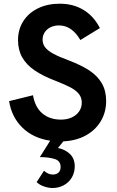

<svg xmlns="http://www.w3.org/2000/svg" viewBox="-20 -732 616 1012"><path d="M173 228 212 168Q221.5 177 233.5 182.5Q245.5 188 257.5 188Q277 188 288.2 177.8Q299.5 167.5 299.5 148Q299.5 116.5 269.8 106.5Q240 96.5 190 96L244.5 9.5Q155.5 -3.5 98.5 -58.8Q41.5 -114 28 -199L154 -230Q164.5 -167 203.2 -134.2Q242 -101.5 301.5 -101.5Q332.5 -101.5 357.2 -112.5Q382 -123.5 396.5 -144Q411 -164.5 411 -191.5Q411 -217.5 396 -236.5Q381 -255.5 352.5 -270.8Q324 -286 274 -305.5Q205.5 -331.5 162.2 -361.2Q119 -391 97 -429.8Q75 -468.5 75 -521Q75 -576.5 102.5 -620Q130 -663.5 180 -688Q230 -712.5 295 -712.5Q365.5 -712.5 419.8 -680Q474 -647.5 506.5 -584L403.5 -521Q382 -558.5 353.8 -578.2Q325.5 -598 291 -598Q266.5 -598 246.8 -588.5Q227 -579 215.8 -562Q204.5 -545 204.5 -523.5Q204.5 -500 218 -482.5Q231.5 -465 260.8 -449Q290 -433 341.5 -414Q409 -388.5 452 -359.8Q495 -331 517.2 -292Q539.5 -253 539.5 -199.5Q539.5 -140.5 511.2 -93.2Q483 -46 432 -18Q381 10 314 13L285.5 48Q325.5 56.5 349.8 80.8Q374 105 374 144.5Q374 177 358.8 203.2Q343.5 229.5 316.5 244.2Q289.5 259 256 259Q237 259 213.2 251.2Q189.5 243.5 173 228Z"/></svg>

Font: HK Grotesk
Style: Bold
Weight: 700
Designer: Alfredo Marco Pradil
Foundry: Hanken Design Co.
Version: Version 3.001